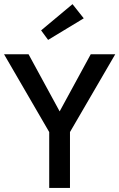

<svg xmlns="http://www.w3.org/2000/svg" viewBox="-24 -928 589 948"><path d="M321.5 0H219V-276L-4 -660H117L270.5 -378L424 -660H545L321.5 -276ZM213.5 -731 179 -778 334 -907.5 389.5 -837.5Z"/></svg>

Font: Lucymar Sans Medium
Style: Regular
Weight: 500
Foundry: The League of Moveable Type (original font) / Main changes by Cristiano Sobral with portions from Mirco Monsees
Version: Version 2.001;August 30, 2020;FontCreator 13.0.0.2681 64-bit